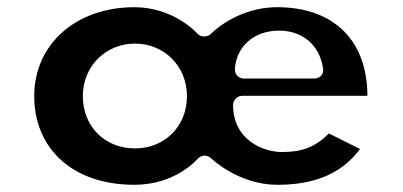

<svg xmlns="http://www.w3.org/2000/svg" viewBox="-20 -523 1119 533"><path d="M563.1 -426.6C552.5 -420 538.1 -419.7 528.9 -428.8C526.2 -431.8 462.2 -503 353 -503C190.8 -503 75 -400.2 75 -256C75 -112.9 179.1 -10 353 -10C466.2 -10 526.1 -78.9 530.2 -83.7C539.8 -92 553.2 -94.3 564.8 -84.6C567.5 -81.9 642.8 -10 750 -10C849 -10 926.8 -38.5 979.5 -109.3L893.2 -152.5C853.6 -113.7 818.1 -101 763 -101C710.6 -101 627 -134.4 627 -232C627 -242.7 636.9 -257 652 -257H1000C999.1 -422.1 894.9 -503 750 -503C635.1 -503 564.9 -428.5 563.1 -426.6ZM657 -305C640.5 -305 631.2 -318.7 632.1 -331.6C635.9 -391.7 682.6 -438 755 -438C817.9 -438 867 -399.5 876.7 -333.7C880.1 -310.8 861.8 -305 852 -305ZM210 -256C210 -340.7 274.8 -402 355 -402C434.4 -402 499 -340.6 499 -256C499 -172.8 437.4 -111 355 -111C269.7 -111 210 -173.1 210 -256Z"/></svg>

Font: Hussar Ekologiczny
Style: Regular
Weight: 400
Foundry: Cannot Into Space Fonts
Version: Version 0.97